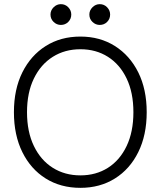

<svg xmlns="http://www.w3.org/2000/svg" viewBox="-20 -891 772 924"><path d="M367 13Q272 13 200 -32Q128 -77 87.5 -159Q47 -241 47 -351Q47 -461 87.5 -542.5Q128 -624 200 -669.5Q272 -715 367 -715Q461 -715 533 -669.5Q605 -624 645.5 -542.5Q686 -461 686 -351Q686 -241 645.5 -159Q605 -77 533 -32Q461 13 367 13ZM367 -47Q442 -47 499.5 -83.5Q557 -120 589.5 -188.5Q622 -257 622 -351Q622 -445 589.5 -513Q557 -581 499.5 -617.5Q442 -654 367 -654Q292 -654 234 -617.5Q176 -581 143 -513Q110 -445 110 -351Q110 -257 143 -188.5Q176 -120 234 -83.5Q292 -47 367 -47ZM273 -771Q253 -771 238 -785.5Q223 -800 223 -821Q223 -841 238 -856Q253 -871 273 -871Q294 -871 308.5 -856Q323 -841 323 -821Q323 -800 308.5 -785.5Q294 -771 273 -771ZM460 -771Q440 -771 425 -785.5Q410 -800 410 -821Q410 -841 425 -856Q440 -871 460 -871Q481 -871 495.5 -856Q510 -841 510 -821Q510 -800 495.5 -785.5Q481 -771 460 -771Z"/></svg>

Font: Zen Kaku Gothic Antique
Style: Regular
Weight: 400
Designer: Yoshimichi Ohira
Foundry: Positype
Version: Version 1.001